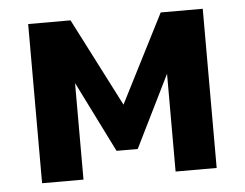

<svg xmlns="http://www.w3.org/2000/svg" viewBox="-42 -546 760 596"><g transform="rotate(-5 338.0 -248.0)"><path d="M66 0V-496H198L339 -221L479 -496H610V0H482V-329H494L371 -80H305L181 -329H195V0Z"/></g></svg>

Font: Nunito Sans 10pt SemiCondensed ExtraBold
Style: Regular
Weight: 800
Width: 4
Designer: Vernon Adams
Foundry: Vernon Adams
Version: Version 3.101;gftools[0.9.27]